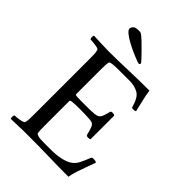

<svg xmlns="http://www.w3.org/2000/svg" viewBox="-243 -948 1059 1059"><g transform="rotate(45 286.5 -418.5)"><path d="M335 -720Q335 -718 333 -714.5Q331 -711 329 -711Q324 -711 305 -718Q286 -725 260.5 -736.5Q235 -748 210.5 -761.5Q186 -775 170 -788.5Q154 -802 154 -812Q154 -821 162.5 -831Q171 -841 199 -841Q211 -841 217 -838Q230 -829 249.5 -810.5Q269 -792 288.5 -772Q308 -752 321.5 -737.5Q335 -723 335 -720ZM160 -642Q229 -642 312 -645Q395 -648 474 -648Q479 -611 487 -580Q495 -549 502 -516Q497 -511 485 -511Q472 -511 471 -518Q455 -577 426 -593Q397 -609 358 -609H274Q268 -609 252 -608.5Q236 -608 222 -606Q208 -604 206 -599Q203 -589 202.5 -573Q202 -557 202 -540Q202 -533 202 -529V-347Q202 -343 215 -342Q228 -341 244 -341H295Q330 -341 349.5 -343Q369 -345 378 -352Q387 -359 392 -373Q397 -387 403 -411Q404 -418 417 -418Q429 -418 434 -413V-229Q430 -225 418 -225Q406 -225 403 -232Q396 -260 391.5 -272.5Q387 -285 383.5 -289.5Q380 -294 375 -297Q370 -301 352 -302.5Q334 -304 312.5 -304.5Q291 -305 272 -305Q259 -305 242.5 -304.5Q226 -304 214 -302.5Q202 -301 202 -296V-110Q202 -108 202 -104Q202 -90 202.5 -68Q203 -46 207 -43Q217 -36 231.5 -34.5Q246 -33 277 -33H324Q359 -33 393 -40Q427 -47 447 -60Q470 -74 483 -100.5Q496 -127 508 -158Q510 -164 522 -164Q540 -164 546 -158Q532 -118 515.5 -73Q499 -28 494 4Q415 4 337 2Q259 0 161 0Q127 0 100 1.5Q73 3 44 3Q40 -1 40.5 -11Q41 -21 44 -25Q50 -25 66 -26.5Q82 -28 96.5 -32Q111 -36 112 -41Q116 -53 116.5 -72Q117 -91 117 -113V-530Q117 -552 116.5 -571.5Q116 -591 112 -603Q111 -609 96.5 -612Q82 -615 66 -616.5Q50 -618 44 -618Q41 -622 40.5 -632Q40 -642 44 -646Q74 -645 103 -643.5Q132 -642 160 -642Z"/></g></svg>

Font: Amiri
Style: Regular
Weight: 400
Designer: Khaled Hosny
Version: Version 0.114